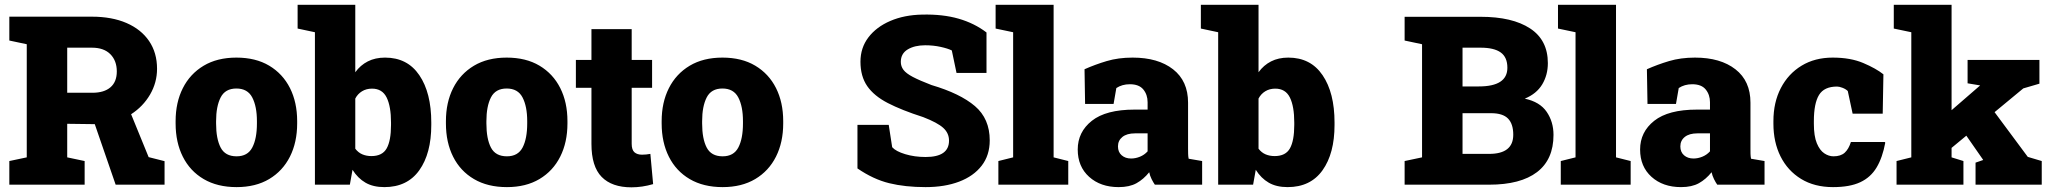

<svg xmlns="http://www.w3.org/2000/svg" viewBox="-20 -782 8685 813"><path d="M19.5 0V-100.1L93.3 -115.7V-594.7L19.5 -610.4V-711.4H369.1Q453.6 -711.4 515.6 -684.6Q577.6 -657.7 611.3 -608.2Q645 -558.6 645 -490.7Q645 -432.6 615.5 -381.8Q585.9 -331.1 535.2 -298.3L609.4 -116.7L676.8 -99.6V0H469.7L381.3 -256.3L264.6 -257.8V-115.7L338.4 -100.1V0ZM264.6 -389.2H371.1Q420.9 -389.2 447.8 -412.4Q474.6 -435.5 474.6 -479.5Q474.6 -524.9 447.3 -552.5Q419.9 -580.1 369.1 -580.1H264.6Z M981.9 10.3Q900.4 10.3 842.5 -23.7Q784.7 -57.6 754.2 -118.4Q723.6 -179.2 723.6 -259.3V-269Q723.6 -348.1 754.2 -408.7Q784.7 -469.2 842.3 -503.7Q899.9 -538.1 981 -538.1Q1062.5 -538.1 1119.9 -503.9Q1177.2 -469.7 1207.8 -409.2Q1238.3 -348.6 1238.3 -269V-259.3Q1238.3 -179.7 1207.8 -118.9Q1177.2 -58.1 1119.9 -23.9Q1062.5 10.3 981.9 10.3ZM981.9 -120.1Q1028.8 -120.1 1048.3 -157.5Q1067.9 -194.8 1067.9 -259.3V-269Q1067.9 -331.5 1048.1 -369.4Q1028.3 -407.2 981 -407.2Q933.6 -407.2 914.3 -369.4Q895 -331.5 895 -269V-259.3Q895 -194.3 914.3 -157.2Q933.6 -120.1 981.9 -120.1Z M1607.4 10.3Q1560.1 10.3 1527.6 -8.5Q1495.1 -27.3 1472.7 -63L1461.4 0H1313.5V-645.5L1240.2 -661.1V-761.7H1484.4V-476.1Q1505.9 -505.9 1537.4 -522Q1568.8 -538.1 1610.4 -538.1Q1705.1 -538.1 1755.6 -463.6Q1806.2 -389.2 1806.2 -263.2V-252.9Q1806.2 -132.3 1755.4 -61Q1704.6 10.3 1607.4 10.3ZM1552.7 -121.1Q1599.1 -121.1 1617.4 -153.8Q1635.7 -186.5 1635.7 -252.9V-263.2Q1635.7 -331.5 1617.2 -369.1Q1598.6 -406.7 1555.2 -406.7Q1531.2 -406.7 1512.9 -395.5Q1494.6 -384.3 1484.4 -364.7V-152.3Q1497.1 -135.7 1514.4 -128.4Q1531.7 -121.1 1552.7 -121.1Z M2126.5 10.3Q2044.9 10.3 1987.1 -23.7Q1929.2 -57.6 1898.7 -118.4Q1868.2 -179.2 1868.2 -259.3V-269Q1868.2 -348.1 1898.7 -408.7Q1929.2 -469.2 1986.8 -503.7Q2044.4 -538.1 2125.5 -538.1Q2207 -538.1 2264.4 -503.9Q2321.8 -469.7 2352.3 -409.2Q2382.8 -348.6 2382.8 -269V-259.3Q2382.8 -179.7 2352.3 -118.9Q2321.8 -58.1 2264.4 -23.9Q2207 10.3 2126.5 10.3ZM2126.5 -120.1Q2173.3 -120.1 2192.9 -157.5Q2212.4 -194.8 2212.4 -259.3V-269Q2212.4 -331.5 2192.6 -369.4Q2172.9 -407.2 2125.5 -407.2Q2078.1 -407.2 2058.8 -369.4Q2039.6 -331.5 2039.6 -269V-259.3Q2039.6 -194.3 2058.8 -157.2Q2078.1 -120.1 2126.5 -120.1Z M2653.8 11.2Q2570.8 11.2 2527.6 -33Q2484.4 -77.1 2484.4 -172.9V-410.2H2418.5V-528.3H2484.4V-658.7H2654.8V-528.3H2741.2V-410.2H2654.8V-173.3Q2654.8 -147.5 2666.5 -137.2Q2678.2 -127 2698.7 -127Q2707.5 -127 2716.3 -127.9Q2725.1 -128.9 2733.9 -130.4L2745.6 -2.4Q2699.2 11.2 2653.8 11.2Z M3040 10.3Q2958.5 10.3 2900.6 -23.7Q2842.8 -57.6 2812.3 -118.4Q2781.7 -179.2 2781.7 -259.3V-269Q2781.7 -348.1 2812.3 -408.7Q2842.8 -469.2 2900.4 -503.7Q2958 -538.1 3039.1 -538.1Q3120.6 -538.1 3178 -503.9Q3235.4 -469.7 3265.9 -409.2Q3296.4 -348.6 3296.4 -269V-259.3Q3296.4 -179.7 3265.9 -118.9Q3235.4 -58.1 3178 -23.9Q3120.6 10.3 3040 10.3ZM3040 -120.1Q3086.9 -120.1 3106.4 -157.5Q3126 -194.8 3126 -259.3V-269Q3126 -331.5 3106.2 -369.4Q3086.4 -407.2 3039.1 -407.2Q2991.7 -407.2 2972.4 -369.4Q2953.1 -331.5 2953.1 -269V-259.3Q2953.1 -194.3 2972.4 -157.2Q2991.7 -120.1 3040 -120.1Z M3899.4 10.3Q3812.5 10.3 3745.1 -6.3Q3677.7 -22.9 3610.8 -68.8V-253.4H3743.2L3757.8 -158.7Q3773.4 -141.1 3813 -129.2Q3852.5 -117.2 3899.4 -117.2Q3998.5 -117.2 3998.5 -186.5Q3998.5 -218.3 3974.1 -240.5Q3949.7 -262.7 3889.2 -286.1Q3797.9 -315.4 3739.3 -345.7Q3680.7 -376 3652.1 -417.5Q3623.5 -459 3623.5 -520.5Q3623.5 -579.6 3657.2 -623.8Q3690.9 -668 3750 -693.4Q3809.1 -718.8 3885.3 -720.2Q3972.2 -722.2 4039.1 -702.9Q4106 -683.6 4157.2 -644.5V-473.1H4030.3L4010.3 -568.4Q3993.7 -576.7 3962.9 -583.5Q3932.1 -590.3 3897.5 -590.3Q3853 -590.3 3823.7 -572.8Q3794.4 -555.2 3794.4 -520Q3794.4 -501 3805.7 -486.1Q3816.9 -471.2 3845.2 -456.3Q3873.5 -441.4 3924.3 -421.9Q4045.4 -386.2 4108.2 -332.8Q4170.9 -279.3 4170.9 -187.5Q4170.9 -124.5 4136.7 -80.3Q4102.5 -36.1 4041.5 -12.9Q3980.5 10.3 3899.4 10.3Z M4207.5 0V-100.1L4270 -115.7V-645.5L4195.8 -661.1V-761.7H4441.4V-115.7L4503.4 -100.1V0Z M4716.8 10.3Q4640.1 10.3 4591.8 -33.2Q4543.5 -76.7 4543.5 -148.9Q4543.5 -223.1 4603.3 -270.5Q4663.1 -317.9 4784.2 -317.9H4839.4V-349.1Q4839.4 -380.9 4821.3 -403.1Q4803.2 -425.3 4764.2 -425.3Q4731.4 -425.3 4707 -409.2L4695.3 -341.8H4574.7L4572.3 -488.8Q4617.2 -508.8 4666.3 -523.4Q4715.3 -538.1 4775.9 -538.1Q4883.8 -538.1 4947.3 -488.5Q5010.7 -439 5010.7 -347.2V-152.3Q5010.7 -141.1 5011 -130.4Q5011.2 -119.6 5013.2 -109.9L5070.3 -100.1V0H4870.1Q4863.8 -8.8 4856.4 -23.4Q4849.1 -38.1 4846.2 -52.7Q4822.3 -22.9 4792.5 -6.3Q4762.7 10.3 4716.8 10.3ZM4769.5 -110.8Q4788.1 -110.8 4806.9 -118.4Q4825.7 -126 4839.4 -141.1V-217.3H4786.1Q4751.5 -217.3 4732.7 -202.1Q4713.9 -187 4713.9 -162.1Q4713.9 -138.2 4729.5 -124.5Q4745.1 -110.8 4769.5 -110.8Z M5432.1 10.3Q5384.8 10.3 5352.3 -8.5Q5319.8 -27.3 5297.4 -63L5286.1 0H5138.2V-645.5L5064.9 -661.1V-761.7H5309.1V-476.1Q5330.6 -505.9 5362.1 -522Q5393.6 -538.1 5435.1 -538.1Q5529.8 -538.1 5580.3 -463.6Q5630.9 -389.2 5630.9 -263.2V-252.9Q5630.9 -132.3 5580.1 -61Q5529.3 10.3 5432.1 10.3ZM5377.4 -121.1Q5423.8 -121.1 5442.1 -153.8Q5460.4 -186.5 5460.4 -252.9V-263.2Q5460.4 -331.5 5441.9 -369.1Q5423.3 -406.7 5379.9 -406.7Q5356 -406.7 5337.6 -395.5Q5319.3 -384.3 5309.1 -364.7V-152.3Q5321.8 -135.7 5339.1 -128.4Q5356.4 -121.1 5377.4 -121.1Z M5927.7 0V-100.1L6001.5 -115.7V-594.7L5927.7 -610.4V-710.9H6249.5Q6383.8 -710.9 6459 -661.6Q6534.2 -612.3 6534.2 -514.6Q6534.2 -464.4 6510.3 -424.6Q6486.3 -384.8 6436.5 -364.3Q6500.5 -350.6 6529.3 -308.3Q6558.1 -266.1 6558.1 -210.9Q6558.1 -106.4 6488.3 -53.2Q6418.5 0 6285.6 0ZM6172.9 -416H6242.2Q6362.8 -416 6362.8 -495.1Q6362.8 -539.6 6334.7 -559.8Q6306.6 -580.1 6249.5 -580.1H6172.9ZM6172.9 -130.4H6285.6Q6387.7 -130.4 6387.7 -211.4Q6387.7 -257.3 6365.5 -280Q6343.3 -302.7 6293.9 -302.7H6172.9Z M6588.9 0V-100.1L6651.4 -115.7V-645.5L6577.1 -661.1V-761.7H6822.8V-115.7L6884.8 -100.1V0Z M7098.1 10.3Q7021.5 10.3 6973.1 -33.2Q6924.8 -76.7 6924.8 -148.9Q6924.8 -223.1 6984.6 -270.5Q7044.4 -317.9 7165.5 -317.9H7220.7V-349.1Q7220.7 -380.9 7202.6 -403.1Q7184.6 -425.3 7145.5 -425.3Q7112.8 -425.3 7088.4 -409.2L7076.7 -341.8H6956.1L6953.6 -488.8Q6998.5 -508.8 7047.6 -523.4Q7096.7 -538.1 7157.2 -538.1Q7265.1 -538.1 7328.6 -488.5Q7392.1 -439 7392.1 -347.2V-152.3Q7392.1 -141.1 7392.3 -130.4Q7392.6 -119.6 7394.5 -109.9L7451.7 -100.1V0H7251.5Q7245.1 -8.8 7237.8 -23.4Q7230.5 -38.1 7227.5 -52.7Q7203.6 -22.9 7173.8 -6.3Q7144 10.3 7098.1 10.3ZM7150.9 -110.8Q7169.4 -110.8 7188.2 -118.4Q7207 -126 7220.7 -141.1V-217.3H7167.5Q7132.8 -217.3 7114 -202.1Q7095.2 -187 7095.2 -162.1Q7095.2 -138.2 7110.8 -124.5Q7126.5 -110.8 7150.9 -110.8Z M7741.7 10.3Q7663.1 10.3 7606.4 -24.4Q7549.8 -59.1 7519.5 -119.6Q7489.3 -180.2 7489.3 -257.8V-269Q7489.3 -348.6 7520.8 -409.2Q7552.2 -469.7 7608.6 -503.9Q7665 -538.1 7740.2 -538.1Q7815.9 -538.1 7869.9 -515.1Q7923.8 -492.2 7955.1 -467.3L7952.1 -300.8H7824.7L7804.2 -396.5Q7795.9 -404.8 7782 -410.2Q7768.1 -415.5 7758.8 -415.5Q7704.1 -415.5 7682.4 -379.9Q7660.6 -344.2 7660.6 -269V-257.8Q7660.6 -205.6 7673.1 -175.5Q7685.5 -145.5 7704.6 -132.8Q7723.6 -120.1 7743.7 -120.1Q7774.4 -120.1 7791.3 -135.5Q7808.1 -150.9 7817.4 -180.7H7960.9L7962.9 -177.7Q7951.2 -114.7 7926.3 -73Q7901.4 -31.2 7857.2 -10.5Q7813 10.3 7741.7 10.3Z M8010.7 0V-100.1L8073.2 -115.7V-645.5L7999 -661.1V-761.7H8243.7V-315.4L8364.3 -419.9V-420.4L8311.5 -429.2V-528.3H8615.7V-427.7L8547.4 -407.7L8425.8 -307.1L8566.4 -117.7L8625.5 -100.1V0H8345.2V-93.3L8377.4 -104.5L8376.5 -106.4L8306.2 -207.5L8243.7 -155.8V-115.7L8293.9 -100.1V0Z"/></svg>

Font: Roboto Slab Black
Style: Regular
Weight: 900
Designer: Google
Version: Version 2.000; ttfautohint (v1.8.1.43-b0c9)